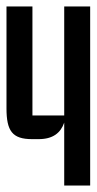

<svg xmlns="http://www.w3.org/2000/svg" viewBox="-20 -572 298 592"><path d="M178 -552V-216H80V-552H0V-238C0 -168 18 -143 79 -143H99C143 -143 167 -162 178 -194V0H258V-552Z"/></svg>

Font: Queering
Style: Regular
Weight: 400
Designer: Adam Naccarato
Foundry: adamnac
Version: Version 2.000;hotconv 1.0.109;makeotfexe 2.5.65596